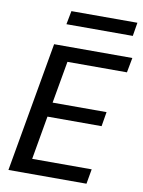

<svg xmlns="http://www.w3.org/2000/svg" viewBox="-96 -955 759 1020"><g transform="rotate(10 283.5 -444.5)"><path d="M22 0 145 -700H567L552 -620H231L191 -393H482L469 -315H177L136 -80H457L443 0ZM191 -816 205 -889H561L549 -816Z"/></g></svg>

Font: DM Sans 28pt Medium
Style: Italic
Weight: 500
Italic angle: -10°
Version: Version 4.004;gftools[0.9.30]